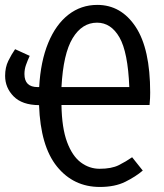

<svg xmlns="http://www.w3.org/2000/svg" viewBox="-20 -737 655 769"><path d="M0.5 -433.3Q0.5 -467.2 13.3 -493.3Q26.2 -519.5 40.5 -540L99 -513.3Q90.3 -494.4 84.1 -476.9Q77.9 -459.5 77.9 -440.5Q77.9 -388.2 130.8 -388.2H136.9Q142.6 -491.3 173.1 -565.1Q203.6 -639 254.1 -678.2Q304.6 -717.4 369.7 -717.4Q465.1 -717.4 523.3 -629.5Q581.5 -541.5 581.5 -366.2Q581.5 -356.9 581 -343.6Q580.5 -330.3 579 -316.4H226.2Q227.7 -224.1 248.7 -167.9Q269.7 -111.8 303.8 -86.4Q337.9 -61 379 -61Q426.7 -61 455.9 -75.6Q485.1 -90.3 509.2 -107.2L551.8 -53.8Q523.6 -29.7 482.1 -9Q440.5 11.8 380 11.8Q274.4 11.8 208.2 -70Q142.1 -151.8 136.4 -315.9Q68.7 -316.4 34.6 -351Q0.5 -385.6 0.5 -433.3ZM368.7 -646.2Q308.7 -646.2 271 -584.1Q233.3 -522.1 226.2 -388.2H497.9Q492.3 -528.2 458.5 -587.2Q424.6 -646.2 368.7 -646.2Z"/></svg>

Font: FiraCode Nerd Font
Style: Regular
Weight: 400
Designer: Carrois Corporate, Edenspiekermann AG, Nikita Prokopov
Foundry: Carrois Corporate, Edenspiekermann AG, Nikita Prokopov
Version: Version 6.002;Nerd Fonts 2.2.2